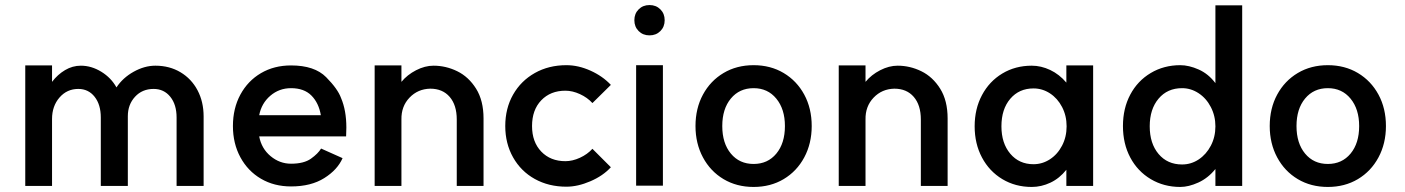

<svg xmlns="http://www.w3.org/2000/svg" viewBox="-20 -727 5560 760"><path d="M588 -375Q543 -375 514.5 -344Q486 -313 486 -267V9H379V-262Q379 -313 354.5 -344Q330 -375 290 -375Q245 -375 215.5 -341Q186 -307 186 -256V9H80V-468H186V-403Q208 -432 237.5 -449.5Q267 -467 300 -467Q342 -467 381 -443Q420 -419 441 -381Q466 -419 509 -443Q552 -467 595 -467Q651 -467 694.5 -441Q738 -415 762 -369.5Q786 -324 786 -266V9H679V-262Q679 -313 654 -344Q629 -375 588 -375Z M902 -228Q902 -298 931.5 -352.5Q961 -407 1013 -437.5Q1065 -468 1132 -468Q1225 -468 1271 -421.5Q1317 -375 1330 -339Q1351 -290 1351 -222L1350 -187H1006Q1015 -139 1051 -109Q1087 -79 1132 -79Q1183 -79 1211 -99Q1239 -119 1251 -139L1336 -101Q1316 -55 1263.5 -22Q1211 11 1132 11Q1065 11 1013 -19.5Q961 -50 931.5 -104.5Q902 -159 902 -228ZM1132 -378Q1085 -378 1050 -348Q1015 -318 1006 -271H1250Q1242 -319 1213 -348.5Q1184 -378 1132 -378Z M1683 -376Q1634 -375 1601 -340.5Q1568 -306 1569 -254V9H1463V-468H1569V-403Q1592 -431 1627 -449Q1662 -467 1696 -467Q1745 -467 1790 -445Q1835 -423 1864.5 -376Q1894 -329 1894 -258V9H1788V-254Q1788 -311 1760 -343.5Q1732 -376 1683 -376Z M2325 -138 2398 -65Q2367 -31 2317 -9.5Q2267 12 2222 12Q2152 12 2097 -18.5Q2042 -49 2011 -104Q1980 -159 1980 -228Q1980 -298 2011 -352.5Q2042 -407 2097 -438Q2152 -469 2222 -469Q2269 -469 2317 -447.5Q2365 -426 2398 -391L2325 -319Q2305 -341 2275.5 -354.5Q2246 -368 2218 -368Q2159 -368 2122.5 -330Q2086 -292 2086 -228Q2086 -165 2122.5 -127Q2159 -89 2218 -89Q2246 -89 2275.5 -102.5Q2305 -116 2325 -138Z M2604 -469V8H2498V-469ZM2611 -647Q2611 -621 2594 -604Q2577 -587 2551 -587Q2525 -587 2508 -604Q2491 -621 2491 -647Q2491 -673 2508 -690Q2525 -707 2551 -707Q2577 -707 2594 -690Q2611 -673 2611 -647Z M3087 -228Q3087 -295 3053 -336.5Q3019 -378 2963 -378Q2907 -378 2873 -337Q2839 -296 2839 -228Q2839 -160 2873 -119Q2907 -78 2963 -78Q3019 -78 3053 -119Q3087 -160 3087 -228ZM3193 -228Q3193 -159 3163.5 -104Q3134 -49 3082 -18Q3030 13 2963 13Q2896 13 2844 -18Q2792 -49 2762.5 -104Q2733 -159 2733 -228Q2733 -298 2762.5 -352.5Q2792 -407 2844 -438Q2896 -469 2963 -469Q3030 -469 3082 -438Q3134 -407 3163.5 -352.5Q3193 -298 3193 -228Z M3520 -376Q3471 -375 3438 -340.5Q3405 -306 3406 -254V9H3300V-468H3406V-403Q3429 -431 3464 -449Q3499 -467 3533 -467Q3582 -467 3627 -445Q3672 -423 3701.5 -376Q3731 -329 3731 -258V9H3625V-254Q3625 -311 3597 -343.5Q3569 -376 3520 -376Z M3838 -227Q3838 -296 3867 -350.5Q3896 -405 3947.5 -436Q3999 -467 4064 -467Q4101 -467 4137 -450Q4173 -433 4201 -400V-468H4307V9H4201V-55Q4174 -21 4138 -4Q4102 13 4064 13Q3999 13 3947.5 -18Q3896 -49 3867 -103.5Q3838 -158 3838 -227ZM4202 -227Q4202 -269 4184 -303.5Q4166 -338 4136 -357.5Q4106 -377 4071 -377Q4014 -377 3979 -336Q3944 -295 3944 -227Q3944 -160 3979 -118.5Q4014 -77 4071 -77Q4106 -77 4136 -96.5Q4166 -116 4184 -150.5Q4202 -185 4202 -227Z M4425 -228Q4425 -298 4454 -352.5Q4483 -407 4535 -438Q4587 -469 4652 -469Q4686 -469 4724.5 -452Q4763 -435 4791 -398V-706H4897V9H4791V-58Q4762 -22 4723.5 -4.5Q4685 13 4652 13Q4587 13 4535 -18Q4483 -49 4454 -103.5Q4425 -158 4425 -228ZM4791 -227Q4791 -268 4773 -303Q4755 -338 4724.5 -358Q4694 -378 4659 -378Q4601 -378 4566 -336.5Q4531 -295 4531 -227Q4531 -159 4566 -117.5Q4601 -76 4659 -76Q4695 -76 4725 -96Q4755 -116 4773 -150.5Q4791 -185 4791 -227Z M5360 -228Q5360 -295 5326 -336.5Q5292 -378 5236 -378Q5180 -378 5146 -337Q5112 -296 5112 -228Q5112 -160 5146 -119Q5180 -78 5236 -78Q5292 -78 5326 -119Q5360 -160 5360 -228ZM5466 -228Q5466 -159 5436.5 -104Q5407 -49 5355 -18Q5303 13 5236 13Q5169 13 5117 -18Q5065 -49 5035.5 -104Q5006 -159 5006 -228Q5006 -298 5035.5 -352.5Q5065 -407 5117 -438Q5169 -469 5236 -469Q5303 -469 5355 -438Q5407 -407 5436.5 -352.5Q5466 -298 5466 -228Z"/></svg>

Font: SUITE
Style: Bold
Weight: 700
Designer: Sun
Foundry: Sun
Version: Version 2.040